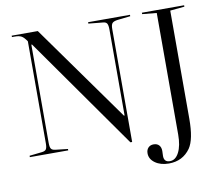

<svg xmlns="http://www.w3.org/2000/svg" viewBox="-90 -799 1244 1079"><g transform="rotate(-10 532.0 -259.5)"><path d="M60 -682H43V-690H192L586 -138H590V-629Q590 -653 584 -663Q578 -673 560 -674L479 -682V-690H718V-682L646 -674Q622 -671 614 -662Q606 -653 606 -629V16H596L147 -621H143V-61Q143 -37 149 -27.5Q155 -18 173 -16L244 -8V0H25V-8L97 -16Q115 -18 121 -27.5Q127 -37 127 -61V-643Q111 -667 97.5 -674.5Q84 -682 60 -682ZM868 20V-674L786 -682V-690H1027V-682L945 -674V-57Q945 61 912 109Q868 171 789 171Q742 171 711 149Q680 127 680 94Q680 74 691.5 62Q703 50 722 50Q742 50 753 62Q764 74 764 95Q764 98 763.5 109Q763 120 763 124Q763 159 797 159Q829 159 848.5 121Q868 83 868 20Z"/></g></svg>

Font: Libre Caslon Display
Style: Regular
Weight: 400
Designer: Pablo Impallari, Rodrigo Fuenzalida
Foundry: Pablo Impallari, Rodrigo Fuenzalida
Version: Version 1.002